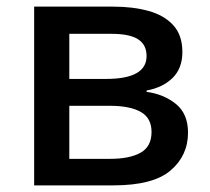

<svg xmlns="http://www.w3.org/2000/svg" viewBox="-20 -559 632 579"><path d="M530 -402Q530 -353 500.5 -324Q471 -295 422 -286V-282Q474 -275 510.5 -245.5Q547 -216 547 -159Q547 -90 494.5 -45Q442 0 322 0H83V-539H322Q381 -539 428 -526Q475 -513 502.5 -483Q530 -453 530 -402ZM422 -390Q422 -424 396.5 -440.5Q371 -457 316 -457H189V-321H300Q422 -321 422 -390ZM437 -161Q437 -203 404.5 -221.5Q372 -240 310 -240H189V-80H312Q371 -80 404 -98.5Q437 -117 437 -161Z"/></svg>

Font: Noto Sans Medium
Style: Regular
Weight: 500
Designer: Monotype Design Team
Foundry: Monotype Imaging Inc.
Version: Version 2.007